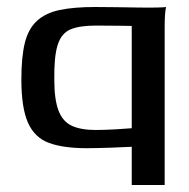

<svg xmlns="http://www.w3.org/2000/svg" viewBox="-20 -421 540 548"><path d="M356 107V-2Q346 -2 330.5 -1Q315 0 297 0.5Q279 1 261 1.5Q243 2 228 2Q161 2 120 -13Q79 -28 60 -70.5Q41 -113 41 -194Q41 -259 51 -299Q61 -339 85.5 -361.5Q110 -384 150.5 -392.5Q191 -401 251 -401Q278 -401 311 -400.5Q344 -400 375 -399.5Q406 -399 428 -399.5Q450 -400 454 -401Q452 -393 451 -379Q450 -365 450 -344V107ZM253 -50Q263 -50 279.5 -50.5Q296 -51 312.5 -52Q329 -53 341 -54Q353 -55 356 -55V-347Q345 -347 322 -347.5Q299 -348 253 -348Q207 -348 181 -337Q155 -326 144.5 -292.5Q134 -259 135 -193Q135 -137 147 -105.5Q159 -74 185 -62Q211 -50 253 -50Z"/></svg>

Font: Genos Thin Medium
Style: Regular
Weight: 500
Version: Version 1.010